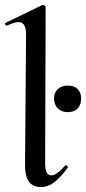

<svg xmlns="http://www.w3.org/2000/svg" viewBox="-27 -745 347 774"><path d="M74 -83 78 -599Q79 -628 71.5 -642Q64 -656 48 -656Q32 -656 2 -642H0Q-4 -642 -6 -646.5Q-8 -651 -4 -653L144 -725H146Q150 -725 153.5 -722Q157 -719 157 -717L155 -89Q154 -38 180 -38Q201 -38 235 -77Q237 -79 239 -79Q242 -79 244.5 -75.5Q247 -72 246 -69Q216 -29 191.5 -10Q167 9 138 9Q72 9 74 -83ZM191 -348Q191 -372 206 -386Q221 -400 246 -400Q272 -400 286 -386Q300 -372 300 -348Q300 -322 286 -307.5Q272 -293 246 -293Q221 -293 206 -308Q191 -323 191 -348Z"/></svg>

Font: Cormorant Upright SemiBold
Style: Regular
Weight: 600
Designer: Christian Thalmann (Catharsis Fonts)
Foundry: Catharsis Fonts
Version: Version 3.302